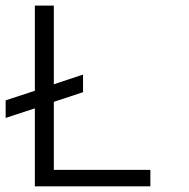

<svg xmlns="http://www.w3.org/2000/svg" viewBox="-99 -657 665 677"><path d="M431.2 0H23.9V-274.9L-79.1 -241.2V-303.2L23.9 -336.9V-637.2H90.8V-359.9L193.8 -394V-332L90.8 -297.9V-58.1H431.2Z"/></svg>

Font: Anonymous Pro
Style: Regular
Weight: 400
Monospace: yes
Designer: Mark Simonson
Version: Version 1.002